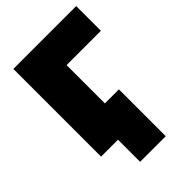

<svg xmlns="http://www.w3.org/2000/svg" viewBox="-216 -635 890 890"><g transform="rotate(-45 229.5 -190.0)"><path d="M158 25H47V-550H459V-388H234V-137H326V170H158Z"/></g></svg>

Font: Repo Black
Style: Regular
Weight: 900
Designer: Stefan Peev
Foundry: Context Ltd
Version: Version 1.502